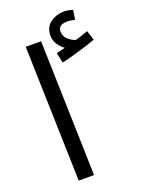

<svg xmlns="http://www.w3.org/2000/svg" viewBox="-153 -884 706 953"><g transform="rotate(-20 200.5 -407.0)"><path d="M92 0 72 -714H153L173 0ZM218 -578 206 -632Q221 -635 232 -638Q243 -641 253 -643Q234 -656 220 -677Q206 -698 206 -723Q206 -768 237.5 -791Q269 -814 309 -814Q332 -814 356 -806L348 -756Q338 -758 329 -760Q320 -762 309 -762Q260 -762 260 -726Q260 -700 279.5 -683Q299 -666 318 -661Q356 -672 385 -683L401 -632Q377 -623 344.5 -613Q312 -603 279 -593.5Q246 -584 218 -578Z"/></g></svg>

Font: Noto IKEA Arabic
Style: Regular
Weight: 400
Designer: Monotype Design Team
Foundry: Monotype Imaging Inc.
Version: Version 1.200